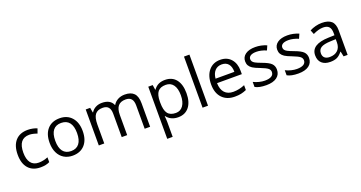

<svg xmlns="http://www.w3.org/2000/svg" viewBox="-47 -1601 5042 2683"><g transform="rotate(-20 2473.5 -260.0)"><path d="M299.8 9.8Q183.6 9.8 119.9 -61.8Q56.2 -133.3 56.2 -264.2Q56.2 -398.4 120.8 -471.7Q185.5 -544.9 305.2 -544.9Q343.8 -544.9 382.3 -536.6Q420.9 -528.3 442.9 -517.1L418 -448.2Q391.1 -459 359.4 -466.1Q327.6 -473.1 303.2 -473.1Q140.1 -473.1 140.1 -265.1Q140.1 -166.5 179.9 -113.8Q219.7 -61 297.9 -61Q364.7 -61 435.1 -89.8V-18.1Q381.3 9.8 299.8 9.8Z M1023.9 -268.1Q1023.9 -137.2 958 -63.7Q892.1 9.8 775.9 9.8Q704.1 9.8 648.4 -23.9Q592.8 -57.6 562.5 -120.6Q532.2 -183.6 532.2 -268.1Q532.2 -398.9 597.7 -471.9Q663.1 -544.9 779.3 -544.9Q891.6 -544.9 957.8 -470.2Q1023.9 -395.5 1023.9 -268.1ZM616.2 -268.1Q616.2 -165.5 657.2 -111.8Q698.2 -58.1 777.8 -58.1Q857.4 -58.1 898.7 -111.6Q939.9 -165 939.9 -268.1Q939.9 -370.1 898.7 -423.1Q857.4 -476.1 776.9 -476.1Q697.3 -476.1 656.7 -423.8Q616.2 -371.6 616.2 -268.1Z M1848.1 0V-348.1Q1848.1 -412.1 1820.8 -444.1Q1793.5 -476.1 1735.8 -476.1Q1660.2 -476.1 1624 -432.6Q1587.9 -389.2 1587.9 -298.8V0H1506.8V-348.1Q1506.8 -412.1 1479.5 -444.1Q1452.1 -476.1 1394 -476.1Q1317.9 -476.1 1282.5 -430.4Q1247.1 -384.8 1247.1 -280.8V0H1166V-535.2H1231.9L1245.1 -461.9H1249Q1272 -501 1313.7 -522.9Q1355.5 -544.9 1407.2 -544.9Q1532.7 -544.9 1571.3 -454.1H1575.2Q1599.1 -496.1 1644.5 -520.5Q1689.9 -544.9 1748 -544.9Q1838.9 -544.9 1884 -498.3Q1929.2 -451.7 1929.2 -349.1V0Z M2345.2 9.8Q2293 9.8 2249.8 -9.5Q2206.5 -28.8 2177.2 -68.8H2171.4Q2177.2 -22 2177.2 20V240.2H2096.2V-535.2H2162.1L2173.3 -461.9H2177.2Q2208.5 -505.9 2250 -525.4Q2291.5 -544.9 2345.2 -544.9Q2451.7 -544.9 2509.5 -472.2Q2567.4 -399.4 2567.4 -268.1Q2567.4 -136.2 2508.5 -63.2Q2449.7 9.8 2345.2 9.8ZM2333.5 -476.1Q2251.5 -476.1 2214.8 -430.7Q2178.2 -385.3 2177.2 -286.1V-268.1Q2177.2 -155.3 2214.8 -106.7Q2252.4 -58.1 2335.4 -58.1Q2404.8 -58.1 2444.1 -114.3Q2483.4 -170.4 2483.4 -269Q2483.4 -369.1 2444.1 -422.6Q2404.8 -476.1 2333.5 -476.1Z M2790 0H2709V-759.8H2790Z M3188 9.8Q3069.3 9.8 3000.7 -62.5Q2932.1 -134.8 2932.1 -263.2Q2932.1 -392.6 2995.8 -468.8Q3059.6 -544.9 3167 -544.9Q3267.6 -544.9 3326.2 -478.8Q3384.8 -412.6 3384.8 -304.2V-252.9H3016.1Q3018.6 -158.7 3063.7 -109.9Q3108.9 -61 3190.9 -61Q3277.3 -61 3361.8 -97.2V-24.9Q3318.8 -6.3 3280.5 1.7Q3242.2 9.8 3188 9.8ZM3166 -477.1Q3101.6 -477.1 3063.2 -435.1Q3024.9 -393.1 3018.1 -318.8H3297.9Q3297.9 -395.5 3263.7 -436.3Q3229.5 -477.1 3166 -477.1Z M3868.2 -146Q3868.2 -71.3 3812.5 -30.8Q3756.8 9.8 3656.2 9.8Q3549.8 9.8 3490.2 -23.9V-99.1Q3528.8 -79.6 3573 -68.4Q3617.2 -57.1 3658.2 -57.1Q3721.7 -57.1 3755.9 -77.4Q3790 -97.7 3790 -139.2Q3790 -170.4 3762.9 -192.6Q3735.8 -214.8 3657.2 -245.1Q3582.5 -272.9 3551 -293.7Q3519.5 -314.5 3504.2 -340.8Q3488.8 -367.2 3488.8 -403.8Q3488.8 -469.2 3542 -507.1Q3595.2 -544.9 3688 -544.9Q3774.4 -544.9 3856.9 -509.8L3828.1 -443.8Q3747.6 -477.1 3682.1 -477.1Q3624.5 -477.1 3595.2 -459Q3565.9 -440.9 3565.9 -409.2Q3565.9 -387.7 3576.9 -372.6Q3587.9 -357.4 3612.3 -343.8Q3636.7 -330.1 3706.1 -304.2Q3801.3 -269.5 3834.7 -234.4Q3868.2 -199.2 3868.2 -146Z M4345.2 -146Q4345.2 -71.3 4289.6 -30.8Q4233.9 9.8 4133.3 9.8Q4026.9 9.8 3967.3 -23.9V-99.1Q4005.9 -79.6 4050 -68.4Q4094.2 -57.1 4135.3 -57.1Q4198.7 -57.1 4232.9 -77.4Q4267.1 -97.7 4267.1 -139.2Q4267.1 -170.4 4240 -192.6Q4212.9 -214.8 4134.3 -245.1Q4059.6 -272.9 4028.1 -293.7Q3996.6 -314.5 3981.2 -340.8Q3965.8 -367.2 3965.8 -403.8Q3965.8 -469.2 4019 -507.1Q4072.3 -544.9 4165 -544.9Q4251.5 -544.9 4334 -509.8L4305.2 -443.8Q4224.6 -477.1 4159.2 -477.1Q4101.6 -477.1 4072.3 -459Q4043 -440.9 4043 -409.2Q4043 -387.7 4054 -372.6Q4064.9 -357.4 4089.4 -343.8Q4113.8 -330.1 4183.1 -304.2Q4278.3 -269.5 4311.8 -234.4Q4345.2 -199.2 4345.2 -146Z M4806.2 0 4790 -76.2H4786.1Q4746.1 -25.9 4706.3 -8.1Q4666.5 9.8 4606.9 9.8Q4527.3 9.8 4482.2 -31.2Q4437 -72.3 4437 -147.9Q4437 -310.1 4696.3 -317.9L4787.1 -320.8V-354Q4787.1 -417 4760 -447Q4732.9 -477.1 4673.3 -477.1Q4606.4 -477.1 4522 -436L4497.1 -498Q4536.6 -519.5 4583.7 -531.7Q4630.9 -543.9 4678.2 -543.9Q4773.9 -543.9 4820.1 -501.5Q4866.2 -459 4866.2 -365.2V0ZM4623 -57.1Q4698.7 -57.1 4741.9 -98.6Q4785.2 -140.1 4785.2 -214.8V-263.2L4704.1 -259.8Q4607.4 -256.3 4564.7 -229.7Q4522 -203.1 4522 -147Q4522 -103 4548.6 -80.1Q4575.2 -57.1 4623 -57.1Z"/></g></svg>

Font: f02293617
Style: Regular
Weight: 400
Foundry: Ascender Corporation
Version: Version 1.10